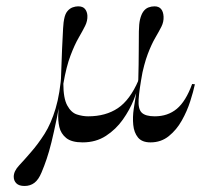

<svg xmlns="http://www.w3.org/2000/svg" viewBox="-20 -447 678 618"><path d="M231.5 -426.6Q246.8 -426.6 253.6 -418.1Q260.5 -409.7 261.3 -396.8Q262.1 -379.8 254 -363.7Q246 -347.6 233.1 -325.4Q220.2 -303.2 206.9 -268.1Q193.5 -233.1 183.9 -177.4L175.8 -181.5Q178.2 -246.8 179.8 -289.9Q181.5 -333.1 183.1 -356Q184.7 -379 186.3 -384.7Q189.5 -402.4 197.2 -411.3Q204.8 -420.2 214.1 -423.4Q223.4 -426.6 231.5 -426.6ZM24.2 121.8Q24.2 104 41.5 85.5Q58.9 66.9 79 43.5Q102.4 16.9 123.4 -16.1Q144.4 -49.2 158.9 -97.6Q173.4 -146 178.2 -215.3L187.9 -216.1Q187.1 -205.6 185.5 -196Q183.9 -186.3 182.3 -174.2Q171.8 -109.7 162.5 -64.9Q153.2 -20.2 145.6 10.9Q137.9 41.9 130.2 64.5Q122.6 87.1 113.7 108.1Q104 131.5 90.7 141.5Q77.4 151.6 58.9 151.6Q41.1 151.6 32.7 143.1Q24.2 134.7 24.2 121.8ZM191.1 -240.3 183.9 -178.2Q183.9 -130.6 196.4 -107.7Q208.9 -84.7 227.4 -78.6Q246 -72.6 263.7 -72.6Q320.2 -72.6 359.3 -98.8Q398.4 -125 425.8 -188.7L429 -181.5Q423.4 -158.1 410.5 -125.8Q397.6 -93.5 375.4 -62.1Q353.2 -30.6 321 -9.7Q288.7 11.3 246 11.3Q210.5 11.3 193.1 -2.8Q175.8 -16.9 171 -38.3Q166.1 -59.7 167.7 -83.1Q169.4 -106.5 171 -125L181.5 -241.1ZM477.4 -426.6Q491.1 -426.6 498.4 -418.1Q505.6 -409.7 506.5 -393.5Q507.3 -376.6 499.6 -361.3Q491.9 -346 479.8 -325.4Q467.7 -304.8 455.6 -273Q443.5 -241.1 433.9 -191.1L425 -184.7Q426.6 -243.5 426.6 -282.7Q426.6 -321.8 427 -346Q427.4 -370.2 430.6 -383.9Q434.7 -400.8 441.5 -410.1Q448.4 -419.4 457.7 -423Q466.9 -426.6 477.4 -426.6ZM433.1 -241.9 438.7 -214.5Q428.2 -158.1 426.2 -127Q424.2 -96 436.3 -84.3Q448.4 -72.6 478.2 -72.6Q520.2 -72.6 549.2 -96.8Q578.2 -121 598.4 -176.6L607.3 -175.8Q602.4 -152.4 592.3 -121Q582.3 -89.5 565.3 -59.3Q548.4 -29 523.4 -8.9Q498.4 11.3 464.5 11.3Q437.1 11.3 424.2 -4.4Q411.3 -20.2 408.9 -45.2Q406.5 -70.2 410.5 -96.8Z"/></svg>

Font: Playfair 144pt SemiExpanded Light
Style: Regular
Weight: 300
Width: 6
Designer: Claus Eggers Sørensen
Foundry: Claus Eggers Sørensen
Version: Version 2.203